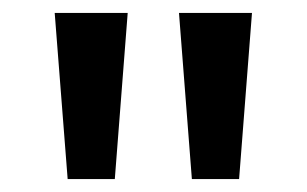

<svg xmlns="http://www.w3.org/2000/svg" viewBox="-20 -734 476 298"><path d="M178.2 -713.9 158.2 -456.1H85L64.9 -713.9ZM371.1 -713.9 351.1 -456.1H277.8L257.8 -713.9Z"/></svg>

Font: f5_41667          
Style: Regular
Weight: 600
Foundry: Ascender Corporation
Version: Version 1.10